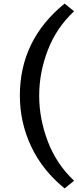

<svg xmlns="http://www.w3.org/2000/svg" viewBox="-20 -929 434 1073"><path d="M394 81 341 124Q217 23 154 -111Q91 -245 91 -395Q91 -706 341 -909L394 -866Q296 -775 247.5 -649.5Q199 -524 199 -394.5Q199 -265 247.5 -138Q296 -11 394 81Z"/></svg>

Font: Halant SemiBold
Style: Regular
Weight: 600
Designer: Hitesh Malaviya (Devanagari), Satya Rajpurohit (Latin)
Foundry: Indian Type Foundry
Version: Version 1.101;PS 1.0;hotconv 1.0.78;makeotf.lib2.5.61930; tt